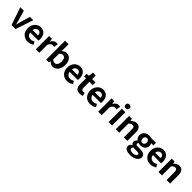

<svg xmlns="http://www.w3.org/2000/svg" viewBox="619 -3146 5725 5725"><g transform="rotate(45 3481.0 -284.0)"><path d="M205 0H375L562 -560H421L339 -281C324 -226 309 -168 294 -111H289C273 -168 259 -226 243 -281L162 -560H14Z M891 14C960 14 1031 -10 1086 -48L1036 -138C995 -113 956 -100 911 -100C827 -100 767 -147 755 -238H1100C1104 -252 1107 -279 1107 -306C1107 -462 1027 -574 873 -574C740 -574 612 -461 612 -280C612 -95 734 14 891 14ZM752 -337C764 -418 816 -460 875 -460C948 -460 981 -412 981 -337Z M1228 0H1375V-334C1407 -415 1459 -444 1502 -444C1526 -444 1542 -441 1562 -435L1586 -562C1570 -569 1552 -574 1521 -574C1463 -574 1403 -534 1362 -461H1359L1348 -560H1228Z M1945 14C2068 14 2183 -97 2183 -290C2183 -461 2100 -574 1962 -574C1907 -574 1851 -547 1806 -507L1811 -597V-798H1664V0H1779L1791 -59H1796C1841 -12 1895 14 1945 14ZM1913 -107C1882 -107 1845 -118 1811 -149V-396C1849 -434 1883 -453 1921 -453C1998 -453 2032 -394 2032 -287C2032 -165 1979 -107 1913 -107Z M2552 14C2621 14 2692 -10 2747 -48L2697 -138C2656 -113 2617 -100 2572 -100C2488 -100 2428 -147 2416 -238H2761C2765 -252 2768 -279 2768 -306C2768 -462 2688 -574 2534 -574C2401 -574 2273 -461 2273 -280C2273 -95 2395 14 2552 14ZM2413 -337C2425 -418 2477 -460 2536 -460C2609 -460 2642 -412 2642 -337Z M3082 14C3131 14 3170 2 3201 -7L3176 -114C3161 -108 3139 -102 3121 -102C3071 -102 3044 -132 3044 -196V-444H3183V-560H3044V-711H2923L2906 -560L2819 -553V-444H2898V-195C2898 -71 2949 14 3082 14Z M3523 14C3592 14 3663 -10 3718 -48L3668 -138C3627 -113 3588 -100 3543 -100C3459 -100 3399 -147 3387 -238H3732C3736 -252 3739 -279 3739 -306C3739 -462 3659 -574 3505 -574C3372 -574 3244 -461 3244 -280C3244 -95 3366 14 3523 14ZM3384 -337C3396 -418 3448 -460 3507 -460C3580 -460 3613 -412 3613 -337Z M3860 0H4007V-334C4039 -415 4091 -444 4134 -444C4158 -444 4174 -441 4194 -435L4218 -562C4202 -569 4184 -574 4153 -574C4095 -574 4035 -534 3994 -461H3991L3980 -560H3860Z M4296 0H4443V-560H4296ZM4370 -651C4420 -651 4455 -682 4455 -731C4455 -779 4420 -811 4370 -811C4318 -811 4285 -779 4285 -731C4285 -682 4318 -651 4370 -651Z M4600 0H4747V-385C4788 -426 4818 -448 4863 -448C4918 -448 4942 -418 4942 -331V0H5089V-349C5089 -490 5037 -574 4916 -574C4840 -574 4783 -534 4734 -486H4731L4720 -560H4600Z M5438 243C5625 243 5743 157 5743 44C5743 -54 5669 -96 5534 -96H5438C5373 -96 5350 -112 5350 -141C5350 -165 5360 -177 5374 -190C5399 -181 5425 -177 5446 -177C5567 -177 5663 -240 5663 -367C5663 -402 5652 -433 5638 -452H5733V-560H5532C5508 -568 5479 -574 5446 -574C5328 -574 5221 -503 5221 -372C5221 -306 5257 -253 5296 -225V-221C5262 -197 5234 -158 5234 -117C5234 -70 5255 -41 5285 -22V-17C5232 12 5205 52 5205 99C5205 198 5306 243 5438 243ZM5446 -268C5398 -268 5359 -305 5359 -372C5359 -437 5397 -473 5446 -473C5496 -473 5535 -437 5535 -372C5535 -305 5496 -268 5446 -268ZM5460 149C5379 149 5327 123 5327 77C5327 53 5338 31 5363 11C5384 16 5407 18 5440 18H5509C5569 18 5602 29 5602 69C5602 112 5545 149 5460 149Z M6063 14C6132 14 6203 -10 6258 -48L6208 -138C6167 -113 6128 -100 6083 -100C5999 -100 5939 -147 5927 -238H6272C6276 -252 6279 -279 6279 -306C6279 -462 6199 -574 6045 -574C5912 -574 5784 -461 5784 -280C5784 -95 5906 14 6063 14ZM5924 -337C5936 -418 5988 -460 6047 -460C6120 -460 6153 -412 6153 -337Z M6400 0H6547V-385C6588 -426 6618 -448 6663 -448C6718 -448 6742 -418 6742 -331V0H6889V-349C6889 -490 6837 -574 6716 -574C6640 -574 6583 -534 6534 -486H6531L6520 -560H6400Z"/></g></svg>

Font: Source Han Sans KR
Style: Bold
Weight: 700
Designer: Ryoko NISHIZUKA 西塚涼子 (kana, bopomofo & ideographs); Paul D. Hunt (Latin, Greek & Cyrillic); Sandoll Communications 산돌커뮤니
Foundry: Adobe
Version: Version 2.004;hotconv 1.0.118;makeotfexe 2.5.65603